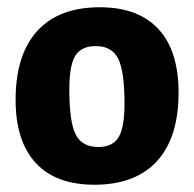

<svg xmlns="http://www.w3.org/2000/svg" viewBox="-20 -498 535 529"><path d="M255 -478Q361 -478 416.5 -418Q472 -358 472 -243Q472 -119 412.5 -54Q353 11 240 11Q134 11 78.5 -49Q23 -109 23 -223Q23 -347 82.5 -412.5Q142 -478 255 -478ZM244 -371Q204 -371 187.5 -344.5Q171 -318 171 -252Q171 -162 188.5 -127.5Q206 -93 251 -93Q290 -93 306.5 -119.5Q323 -146 323 -213Q323 -302 305.5 -336.5Q288 -371 244 -371Z"/></svg>

Font: Alegreya Sans SC ExtraBold
Style: Regular
Weight: 800
Designer: Juan Pablo del Peral
Foundry: Huerta Tipografica
Version: Version 2.007